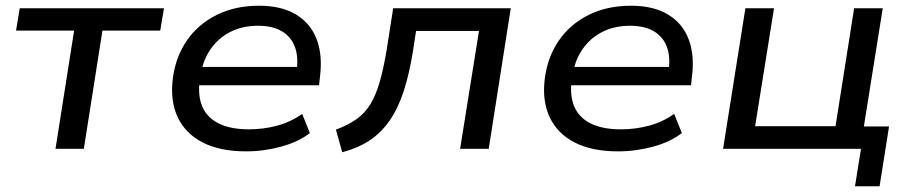

<svg xmlns="http://www.w3.org/2000/svg" viewBox="-20 -520 3189 671"><path d="M174 0 239 -413H36L49 -491H553L540 -413H338L273 0Z M840 9Q749 9 688.5 -22Q628 -53 601 -110.5Q574 -168 584 -246Q594 -322 633.5 -379Q673 -436 737.5 -468Q802 -500 885 -500Q964 -500 1015 -469Q1066 -438 1087 -382Q1108 -326 1098 -250L1095 -222H656L665 -286H1038L1016 -268Q1024 -319 1011 -355Q998 -391 965.5 -410.5Q933 -430 882 -430Q827 -430 785 -408.5Q743 -387 716.5 -349Q690 -311 682 -262L679 -247Q670 -190 686 -150Q702 -110 743.5 -89Q785 -68 850 -68Q901 -68 949 -81Q997 -94 1036 -122L1063 -55Q1023 -24 962.5 -7.5Q902 9 840 9Z M1176 12 1154 -67Q1195 -82 1225 -103Q1255 -124 1274.5 -156Q1294 -188 1307.5 -235.5Q1321 -283 1332 -350L1354 -491H1765L1688 0H1588L1654 -412H1434L1424 -346Q1411 -264 1391.5 -203.5Q1372 -143 1343 -100.5Q1314 -58 1273.5 -30.5Q1233 -3 1176 12Z M2140 9Q2049 9 1988.5 -22Q1928 -53 1901 -110.5Q1874 -168 1884 -246Q1894 -322 1933.5 -379Q1973 -436 2037.5 -468Q2102 -500 2185 -500Q2264 -500 2315 -469Q2366 -438 2387 -382Q2408 -326 2398 -250L2395 -222H1956L1965 -286H2338L2316 -268Q2324 -319 2311 -355Q2298 -391 2265.5 -410.5Q2233 -430 2182 -430Q2127 -430 2085 -408.5Q2043 -387 2016.5 -349Q1990 -311 1982 -262L1979 -247Q1970 -190 1986 -150Q2002 -110 2043.5 -89Q2085 -68 2150 -68Q2201 -68 2249 -81Q2297 -94 2336 -122L2363 -55Q2323 -24 2262.5 -7.5Q2202 9 2140 9Z M2968 131 2989 0H2507L2585 -491H2685L2619 -79H2900L2965 -491H3065L2999 -78H3087L3054 131Z"/></svg>

Font: Nunito Sans 10pt SemiExpanded Medium
Style: Italic
Weight: 500
Width: 6
Italic angle: -9°
Designer: Vernon Adams
Foundry: Vernon Adams
Version: Version 3.101;gftools[0.9.27]